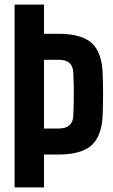

<svg xmlns="http://www.w3.org/2000/svg" viewBox="-20 -820 493 840"><path d="M43.9 0V-800H172.6V-672.2H235.4Q336.3 -672.2 381.2 -631.6Q426.1 -590.9 429.2 -497Q431 -447.5 431 -406.4Q431 -365.3 429.2 -319.2Q426 -225.6 381 -184.8Q336.1 -143.9 235.2 -143.9H172.6V0ZM172.6 -257.7H235.2Q268.1 -257.7 283.7 -271.7Q299.3 -285.6 300.6 -312.7Q302.1 -342.8 302.6 -375.5Q303.2 -408.2 302.8 -440.9Q302.3 -473.5 300.6 -503.5Q299.1 -531 283.6 -544.7Q268.1 -558.5 235.4 -558.5H172.6Z"/></svg>

Font: Big Shoulders Text SC Thin
Style: Regular
Weight: 100
Designer: Patric King
Foundry: XO Type Co
Version: Version 2.002